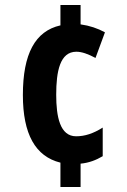

<svg xmlns="http://www.w3.org/2000/svg" viewBox="-20 -742 512 772"><path d="M223 10H304V-84C337 -87 366 -98 393 -114V-229C355 -205 321 -194 286 -194C221 -194 206 -273 206 -361C206 -455 221 -534 287 -534C309 -534 334 -525 364 -509L402 -612C373 -628 340 -639 304 -644V-722H223V-640C121 -617 72 -525 72 -360C72 -203 122 -113 223 -88Z"/></svg>

Font: Kathrein 77 Bold Condensed
Style: Regular
Weight: 700
Width: 3
Designer: Lazydogs Typefoundry, based on Open Sans by Ascender Corporation
Foundry: Lazydogs Typefoundry
Version: Version 1.003;PS 001.003;hotconv 1.0.88;makeotf.lib2.5.64775